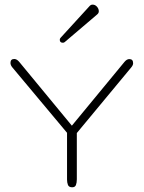

<svg xmlns="http://www.w3.org/2000/svg" viewBox="-20 -794 609 814"><path d="M286.1 0Q272 0 268.1 -10Q264.2 -20 264.2 -32.7V-231L32.7 -507.8Q24.4 -517.6 24.4 -527.3Q24.4 -543.9 40.5 -543.9Q51.3 -543.9 61.5 -531.7L284.7 -261.2L507.8 -531.7Q517.6 -543.5 528.3 -543.5Q544.4 -543.5 544.4 -525.9Q544.4 -517.6 536.1 -507.8L305.7 -230V-33.7Q305.7 -19.5 302 -9.8Q298.3 0 286.1 0ZM246.6 -612.8Q233.4 -612.8 233.4 -625.5Q233.4 -630.4 237.3 -634.3L360.4 -769Q365.7 -774.4 372.6 -774.4Q383.3 -774.4 391.1 -765.6Q398.9 -756.8 398.9 -746.1Q398.9 -738.3 391.6 -732.4L253.9 -615.2Q250.5 -612.8 246.6 -612.8Z"/></svg>

Font: Gruppo
Style: Regular
Weight: 400
Designer: Vernon Adams
Foundry: Vernon Adams
Version: Version 1.001; ttfautohint (v1.8.4.7-5d5b);gftools[0.9.28]